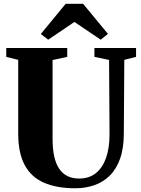

<svg xmlns="http://www.w3.org/2000/svg" viewBox="-20 -1000 756 1028"><path d="M383.5 8Q283 8 214.8 -22Q146.5 -52 112 -116.8Q77.5 -181.5 77.5 -284.5V-679.5L13.5 -695.5V-743H340V-695.5L261.5 -678.5V-258.5Q261.5 -203.5 270.2 -163.2Q279 -123 297 -96.5Q315 -70 341.8 -57Q368.5 -44 404 -44Q456 -44 492.2 -72.2Q528.5 -100.5 547.5 -153.8Q566.5 -207 566.5 -282L564 -679L485.5 -695.5V-743H708.5V-695.5L645.5 -679.5L643 -287.5Q643 -206.5 622.8 -150Q602.5 -93.5 566.8 -58.8Q531 -24 483.8 -8Q436.5 8 383.5 8ZM238 -787.5 198.5 -818 331.5 -979.5H425L558 -818.5L519 -787.5L378.5 -882.5Z"/></svg>

Font: Merriweather 72pt Black
Style: Regular
Weight: 900
Version: Version 2.100